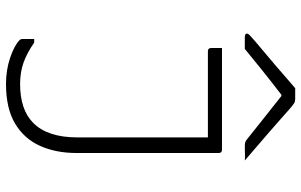

<svg xmlns="http://www.w3.org/2000/svg" viewBox="-202 -782 1004 640"><g transform="rotate(90 300.0 -462.0)"><path d="M260 -27Q346 -27 390 -71Q438 -119 438 -218V-653H151Q140 -653 140 -664V-700H479Q490 -700 490 -689V-215Q490 -146 466 -93Q442 -40 391.5 -10Q341 20 260 20Q213 20 172 6Q131 -8 114 -25Q110 -29 110 -35V-74H122Q158 -49 190 -38Q222 -27 260 -27ZM274 -944H310Q318 -944 324 -940.5Q330 -937 346 -923Q354 -916 373.5 -898.5Q393 -881 418 -859.5Q443 -838 468.5 -816Q494 -794 515 -776Q503 -777 492.5 -776.5Q482 -776 470 -776Q459 -776 454 -777.5Q449 -779 441 -786Q426 -798 389 -827.5Q352 -857 300 -898H296Q244 -858 207.5 -828.5Q171 -799 143 -776H104Q92 -776 92 -783Q92 -787 96.5 -791.5Q101 -796 117 -810Q130 -821 151.5 -839Q173 -857 197 -877.5Q221 -898 241.5 -916Q262 -934 274 -944Z"/></g></svg>

Font: Recursive Mn Lnr St Lt
Style: Regular
Weight: 300
Monospace: yes
Version: Version 1.079;hotconv 1.0.112;makeotfexe 2.5.65598; ttfautoh